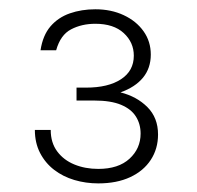

<svg xmlns="http://www.w3.org/2000/svg" viewBox="-20 -648 436 424"><path d="M197 -243Q169.5 -243 144.2 -250.5Q119 -258 99.5 -273Q80 -288 68.5 -310.2Q57 -332.5 57 -361H92Q92 -333 106.2 -313.8Q120.5 -294.5 144.2 -284.8Q168 -275 197 -275Q241.5 -275 266 -297.5Q290.5 -320 290.5 -353Q290.5 -374 280.2 -390.5Q270 -407 247.5 -416.5Q225 -426 187.5 -426H149V-454.5H170Q219 -454.5 247.2 -473Q275.5 -491.5 275.5 -525Q275.5 -554.5 253.2 -575Q231 -595.5 190.5 -595.5Q160.5 -595.5 137 -583.2Q113.5 -571 104 -537H69.5Q74.5 -570 91.5 -589.8Q108.5 -609.5 134.2 -618.5Q160 -627.5 190.5 -627.5Q225.5 -627.5 253.2 -614.5Q281 -601.5 297 -579Q313 -556.5 313 -527.5Q313 -497.5 295.8 -476.5Q278.5 -455.5 246 -444Q282 -435 305.5 -411.5Q329 -388 329 -351Q329 -319.5 313 -295Q297 -270.5 267.5 -256.8Q238 -243 197 -243Z"/></svg>

Font: Karla Light
Style: Regular
Weight: 300
Designer: Jonathan Pinhorn
Version: Version 2.004;gftools[0.9.33]